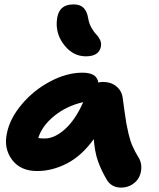

<svg xmlns="http://www.w3.org/2000/svg" viewBox="-20 -770 724 872"><path d="M370.1 -514.2Q313 -514.2 273.4 -563.2Q233.9 -612.3 237.8 -671.9Q240.2 -711.9 259 -731Q277.8 -750 314.9 -750Q344.2 -750 359.9 -734.1Q375.5 -718.3 380.9 -685.1Q384.8 -662.1 396 -642.8Q407.2 -623.5 417.7 -613Q428.2 -602.5 434.8 -588.1Q441.4 -573.7 438 -557.1Q428.7 -514.2 370.1 -514.2ZM148.9 6.8Q73.2 6.8 34.9 -44.2Q-3.4 -95.2 11.2 -164.1Q24.4 -231.4 78.6 -295.9Q132.8 -360.4 208 -400.1Q283.2 -439.9 354 -439.9Q386.7 -439.9 404.5 -429.4Q422.4 -418.9 426.8 -395Q435.5 -397.9 446.8 -397.9Q483.9 -397.9 508.3 -377.9Q532.7 -357.9 537.1 -326.2Q539.6 -308.6 545.2 -267.1Q550.8 -225.6 554 -208.3Q557.1 -190.9 564.2 -160.6Q571.3 -130.4 582 -106Q592.8 -81.5 608.9 -55.2Q621.6 -35.2 621.8 -11Q622.1 13.2 612.1 33.7Q602.1 54.2 580.1 68.1Q558.1 82 529.8 82Q487.8 82 465.8 47.9Q438.5 1 424.6 -39.1Q410.6 -79.1 405.8 -138.2Q351.6 -62.5 284.4 -27.8Q217.3 6.8 148.9 6.8ZM183.1 -141.1Q228.5 -141.1 275.9 -184.1Q323.2 -227.1 357.9 -306.2Q281.7 -288.6 226.1 -243.2Q170.4 -197.8 153.8 -143.1Q161.6 -141.1 183.1 -141.1Z"/></svg>

Font: Shantell Sans Irregular Bouncy
Style: Bold Italic
Weight: 700
Italic angle: -11.31°
Designer: Stephen Nixon, Anya Danilova, Shantell Martin
Foundry: Arrow Type
Version: Version 1.006;[9816181b4]